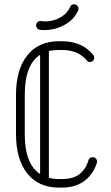

<svg xmlns="http://www.w3.org/2000/svg" viewBox="-20 -852 507 876"><path d="M384 -122Q388 -135 403 -135Q411 -135 417 -129Q423 -123 423 -115Q423 -113 422 -109Q405 -56 364.5 -26Q324 4 262 4H250Q156 4 104.5 -60.5Q53 -125 53 -240V-419Q53 -535 104.5 -599.5Q156 -664 250 -664H262Q354 -664 405 -602Q410 -596 410 -589Q410 -581 404.5 -575Q399 -569 390 -569Q381 -569 376 -576Q337 -624 262 -624H250Q224 -624 203 -619V-41Q224 -35 250 -35H262Q313 -35 342 -57Q371 -79 384 -122ZM93 -240Q93 -103 163 -58V-602Q93 -557 93 -419ZM300 -820Q305 -834 321 -832Q329 -831 334 -824.5Q339 -818 338 -809Q338 -807 337 -805Q320 -768 288.5 -747Q257 -726 222.5 -719Q188 -712 162 -716Q154 -717 149 -723.5Q144 -730 145 -738Q146 -747 152 -752Q158 -757 167 -756Q188 -752 214 -757Q240 -762 263.5 -777.5Q287 -793 300 -820Z"/></svg>

Font: Libertine Sup Light
Style: Regular
Weight: 300
Designer: Bastien Sozeau
Foundry: NBR — Bastien Sozeau
Version: Version 2.003; ttfautohint (v1.8.4.7-5d5b);gftools[0.9.33]